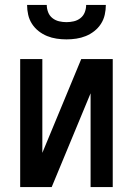

<svg xmlns="http://www.w3.org/2000/svg" viewBox="-20 -760 540 780"><path d="M62 0V-520H152V-139L310 -520H438V0H348V-381L190 0ZM250 -600Q230 -600 210 -603Q190 -606 171.5 -613.5Q153 -621 137 -633.5Q121 -646 110 -663Q99 -680 94.5 -700Q90 -720 90 -740H170Q170 -725 175.5 -710.5Q181 -696 193 -686.5Q205 -677 220 -673.5Q235 -670 250 -670Q265 -670 280 -673.5Q295 -677 307 -686.5Q319 -696 324.5 -710.5Q330 -725 330 -740H410Q410 -720 405.5 -700Q401 -680 390 -663Q379 -646 363 -633.5Q347 -621 328.5 -613.5Q310 -606 290 -603Q270 -600 250 -600Z"/></svg>

Font: Iosevka SS18 Medium
Style: Regular
Weight: 500
Monospace: yes
Designer: Belleve Invis
Foundry: Belleve Invis
Version: Version 25.1.1; ttfautohint (v1.8.4)